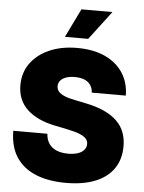

<svg xmlns="http://www.w3.org/2000/svg" viewBox="-62 -1001 797 1060"><g transform="rotate(5 336.0 -471.0)"><path d="M343.3 9.8Q246.6 9.8 176.3 -18.8Q106 -47.4 67.9 -105.2Q29.8 -163.1 29.3 -251.5H218.3Q220.2 -219.2 235.1 -197Q250 -174.8 277.1 -163.3Q304.2 -151.9 341.8 -151.9Q374 -151.9 396.2 -159.7Q418.5 -167.5 430.2 -181.6Q441.9 -195.8 441.9 -213.9Q441.9 -231 430.7 -243.7Q419.4 -256.3 394.8 -266.4Q370.1 -276.4 329.6 -284.7L256.3 -299.8Q157.2 -319.8 101.8 -371.1Q46.4 -422.4 46.4 -506.3Q46.4 -575.7 84 -627.7Q121.6 -679.7 188 -708.7Q254.4 -737.8 341.3 -737.8Q430.7 -737.8 495.1 -708.5Q559.6 -679.2 595 -625.5Q630.4 -571.8 631.3 -499H442.9Q440.4 -535.6 415 -556.2Q389.6 -576.7 342.8 -576.7Q313 -576.7 292.7 -569.1Q272.5 -561.5 262 -548.6Q251.5 -535.6 251.5 -518.6Q251.5 -501.5 262 -488.8Q272.5 -476.1 294.9 -466.6Q317.4 -457 353 -450.2L412.1 -438Q473.1 -425.8 516.8 -405.8Q560.5 -385.7 588.6 -358.4Q616.7 -331.1 629.9 -296.1Q643.1 -261.2 643.1 -219.2Q643.1 -146 607.4 -94.7Q571.8 -43.5 504.6 -16.8Q437.5 9.8 343.3 9.8ZM268.1 -793 345.7 -952.1H517.6L397 -793Z"/></g></svg>

Font: Inter 20pt Black
Style: Regular
Weight: 900
Version: Version 4.001;git-66647c0bb